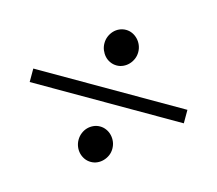

<svg xmlns="http://www.w3.org/2000/svg" viewBox="-71 -599 692 611"><g transform="rotate(15 274.5 -293.5)"><path d="M273.9 -511.2Q285.2 -511.2 295.2 -506.6Q305.2 -502 313 -493.9Q320.8 -485.8 325.2 -475.1Q329.6 -464.4 329.6 -452.6Q329.6 -440.4 325 -429.7Q320.3 -418.9 312.7 -411.1Q305.2 -403.3 295.2 -398.7Q285.2 -394 273.9 -394Q262.2 -394 252 -398.7Q241.7 -403.3 234.4 -411.4Q227.1 -419.4 222.7 -429.9Q218.3 -440.4 218.3 -452.6Q218.3 -464.8 222.7 -475.3Q227.1 -485.8 234.6 -493.9Q242.2 -502 252.4 -506.6Q262.7 -511.2 273.9 -511.2ZM20.5 -315.9H528.3V-271.5H20.5ZM273.9 -192.9Q285.2 -192.9 295.4 -188.2Q305.7 -183.6 313.2 -175.5Q320.8 -167.5 325.2 -157Q329.6 -146.5 329.6 -134.3Q329.6 -122.1 325 -111.6Q320.3 -101.1 312.7 -93.3Q305.2 -85.4 295.2 -80.8Q285.2 -76.2 273.9 -76.2Q262.2 -76.2 252.2 -80.8Q242.2 -85.4 234.6 -93.3Q227.1 -101.1 222.7 -111.8Q218.3 -122.6 218.3 -134.3Q218.3 -146.5 222.7 -157.2Q227.1 -168 234.6 -175.8Q242.2 -183.6 252.2 -188.2Q262.2 -192.9 273.9 -192.9Z"/></g></svg>

Font: XB Kayhan
Style: Italic
Weight: 400
Italic angle: -12°
Designer: Behnam
Foundry: Irmug
Version: Version 7.300 2009